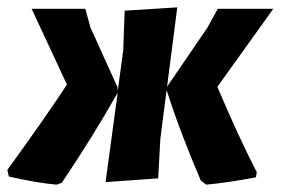

<svg xmlns="http://www.w3.org/2000/svg" viewBox="-39 -491 763 522"><path d="M115 11Q65 7 -15 -11L-19 -29Q84 -171 143 -261L47 -467H193L207 -416L280 -255L281 -243L296 -354L300 -462L443 -471L397 -114L391 -6L248 4L281 -239Q215 -122 129 6ZM522 11 507 0Q451 -130 414 -246L415 -255L525 -416L553 -467H704L552 -255Q608 -122 659 -23L657 -9Q585 5 522 11Z"/></svg>

Font: Alegreya Sans SC ExtraBold
Style: Italic
Weight: 800
Italic angle: -7°
Designer: Juan Pablo del Peral
Foundry: Huerta Tipografica
Version: Version 2.007